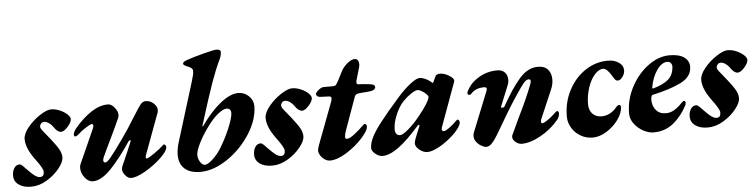

<svg xmlns="http://www.w3.org/2000/svg" viewBox="-69 -921 4531 1150"><g transform="rotate(-5 2197.0 -346.0)"><path d="M-24 -61Q-24 -88 -12 -106.5Q0 -125 21 -125Q28 -125 39.5 -114Q51 -103 63 -90Q67 -86 81.5 -71.5Q96 -57 110 -48Q124 -39 135 -39Q149 -39 155 -46.5Q161 -54 161 -70Q161 -89 112 -154Q64 -221 64 -273Q64 -305 95.5 -343.5Q127 -382 169 -409.5Q211 -437 237 -437Q263 -437 289.5 -425.5Q316 -414 333 -398Q350 -382 350 -369Q350 -357 339 -340Q328 -323 313 -310.5Q298 -298 286 -298Q264 -298 243 -330Q233 -345 218 -355.5Q203 -366 190 -366Q177 -366 170 -357.5Q163 -349 163 -339Q163 -331 172 -318.5Q181 -306 199 -285L220 -259Q254 -216 267 -192Q280 -168 280 -144Q280 -118 250 -80Q220 -42 173.5 -14Q127 14 79 14Q32 14 4 -6.5Q-24 -27 -24 -61Z M380 -72Q380 -84 385 -96L476 -299Q481 -309 481 -318Q481 -328 472 -328Q463 -328 434 -309Q405 -290 393 -278Q378 -263 368 -263Q360 -263 360 -273Q360 -290 379 -313Q427 -370 478 -403.5Q529 -437 579 -437Q599 -437 618 -414Q637 -391 637 -368Q637 -361 634 -353Q613 -305 572 -220Q542 -159 527 -125Q522 -115 522 -105Q522 -92 534 -92Q545 -92 567.5 -119.5Q590 -147 633 -207Q640 -218 656 -240Q682 -276 717 -333L738 -366Q763 -407 776 -422Q789 -437 806 -437Q833 -437 853.5 -418Q874 -399 874 -377Q874 -372 872 -364L779 -113Q777 -105 777 -102Q777 -94 782 -94Q792 -94 829.5 -120Q867 -146 887 -166Q890 -169 891 -169Q897 -169 901 -164Q905 -159 905 -153Q905 -129 863 -89Q821 -49 767 -17.5Q713 14 680 14Q661 14 645 -5.5Q629 -25 629 -44Q629 -51 636 -67Q671 -145 695 -204L696 -208Q696 -212 692 -212Q688 -212 683 -206Q620 -111 560.5 -48.5Q501 14 450 14Q423 14 401.5 -13.5Q380 -41 380 -72Z M969 -99Q969 -137 986 -188L1092 -531Q1099 -554 1102 -567.5Q1105 -581 1105 -592Q1105 -603 1097 -609.5Q1089 -616 1069 -624Q1058 -629 1053.5 -632.5Q1049 -636 1049 -640Q1049 -647 1055 -651.5Q1061 -656 1078 -662Q1119 -676 1179.5 -691.5Q1240 -707 1252 -707Q1280 -707 1280 -693Q1280 -670 1270 -650Q1241 -589 1214 -513Q1187 -437 1133 -264Q1132 -261 1132 -258.5Q1132 -256 1133 -256Q1136 -256 1139 -262Q1197 -344 1256 -390.5Q1315 -437 1362 -437Q1399 -437 1425.5 -411.5Q1452 -386 1452 -351Q1452 -270 1397 -184Q1342 -98 1258.5 -42Q1175 14 1096 14Q1035 14 1002 -15.5Q969 -45 969 -99ZM1225 -115Q1258 -168 1284.5 -231Q1311 -294 1311 -322Q1311 -335 1304 -342.5Q1297 -350 1285 -350Q1264 -350 1231.5 -323.5Q1199 -297 1163 -247Q1128 -198 1107 -154.5Q1086 -111 1086 -88Q1086 -67 1098.5 -46.5Q1111 -26 1127 -26Q1144 -26 1173.5 -53Q1203 -80 1225 -115Z M1425 -61Q1425 -88 1437 -106.5Q1449 -125 1470 -125Q1477 -125 1488.5 -114Q1500 -103 1512 -90Q1516 -86 1530.5 -71.5Q1545 -57 1559 -48Q1573 -39 1584 -39Q1598 -39 1604 -46.5Q1610 -54 1610 -70Q1610 -89 1561 -154Q1513 -221 1513 -273Q1513 -305 1544.5 -343.5Q1576 -382 1618 -409.5Q1660 -437 1686 -437Q1712 -437 1738.5 -425.5Q1765 -414 1782 -398Q1799 -382 1799 -369Q1799 -357 1788 -340Q1777 -323 1762 -310.5Q1747 -298 1735 -298Q1713 -298 1692 -330Q1682 -345 1667 -355.5Q1652 -366 1639 -366Q1626 -366 1619 -357.5Q1612 -349 1612 -339Q1612 -331 1621 -318.5Q1630 -306 1648 -285L1669 -259Q1703 -216 1716 -192Q1729 -168 1729 -144Q1729 -118 1699 -80Q1669 -42 1622.5 -14Q1576 14 1528 14Q1481 14 1453 -6.5Q1425 -27 1425 -61Z M1809 -51Q1809 -62 1819 -89L1913 -338Q1917 -352 1917 -355Q1917 -369 1902 -369L1852 -371Q1826 -372 1826 -392Q1826 -395 1834 -404Q1842 -413 1853.5 -420.5Q1865 -428 1877 -428H1928Q1943 -428 1948 -432.5Q1953 -437 1963 -455L1992 -512Q2005 -537 2030 -558Q2055 -579 2074 -579Q2087 -579 2093.5 -569.5Q2100 -560 2100 -546Q2100 -540 2098 -530L2075 -451Q2073 -445 2073 -437Q2073 -431 2077 -428.5Q2081 -426 2090 -426Q2108 -426 2150 -421Q2172 -418 2177.5 -413Q2183 -408 2183 -399Q2183 -394 2175.5 -387.5Q2168 -381 2154 -379Q2124 -375 2100 -374Q2080 -373 2070 -369Q2060 -365 2056 -353L1985 -155Q1977 -132 1977 -120Q1977 -111 1980.5 -109Q1984 -107 1990 -107Q2005 -107 2036.5 -132Q2068 -157 2095 -184Q2098 -187 2099 -187Q2105 -187 2109 -182Q2113 -177 2113 -171Q2113 -146 2072 -101Q2031 -56 1975 -21Q1919 14 1875 14Q1859 14 1843.5 3.5Q1828 -7 1818.5 -22.5Q1809 -38 1809 -51Z M2127 -38Q2127 -67 2143.5 -101.5Q2160 -136 2200 -188Q2240 -240 2315 -325Q2356 -372 2394.5 -402Q2433 -432 2453 -432Q2466 -432 2484 -424.5Q2502 -417 2519 -403Q2526 -396 2528 -396H2529Q2531 -396 2532 -398.5Q2533 -401 2534 -403Q2545 -425 2549 -435Q2551 -440 2558.5 -443.5Q2566 -447 2576 -447Q2601 -447 2629.5 -430Q2658 -413 2658 -399Q2658 -393 2657 -392L2560 -126Q2558 -118 2558 -115Q2558 -102 2570 -102Q2580 -102 2603.5 -119Q2627 -136 2652 -161Q2655 -164 2656 -164Q2661 -164 2665 -159Q2669 -154 2669 -147Q2669 -131 2649 -105.5Q2629 -80 2596 -53Q2558 -22 2521.5 -4Q2485 14 2462 14Q2437 14 2413.5 -5Q2390 -24 2390 -44Q2390 -50 2395 -67Q2403 -90 2427 -146V-148Q2427 -151 2424 -152.5Q2421 -154 2419 -152Q2345 -67 2289.5 -26.5Q2234 14 2191 14Q2170 14 2148.5 -3.5Q2127 -21 2127 -38ZM2429 -206Q2460 -244 2478 -273.5Q2496 -303 2496 -315Q2496 -324 2474 -342Q2463 -350 2452.5 -355.5Q2442 -361 2435 -361Q2420 -361 2394 -343.5Q2368 -326 2345 -302Q2318 -274 2297.5 -225.5Q2277 -177 2277 -137Q2277 -120 2285 -110.5Q2293 -101 2307 -101Q2323 -101 2358.5 -131.5Q2394 -162 2429 -206Z M2744 -57Q2744 -69 2748 -78L2846 -322Q2848 -330 2848 -332Q2848 -343 2832 -343Q2780 -343 2752 -310Q2747 -305 2741 -305Q2737 -305 2733.5 -307.5Q2730 -310 2730 -316Q2730 -326 2744.5 -347.5Q2759 -369 2772 -380Q2836 -437 2920 -437Q2949 -437 2965 -419.5Q2981 -402 2981 -376Q2981 -357 2974 -342L2924 -219L2923 -216Q2923 -214 2925.5 -212.5Q2928 -211 2931 -211Q2939 -211 2944 -217Q3004 -325 3054 -381Q3104 -437 3164 -437Q3205 -437 3224.5 -413.5Q3244 -390 3244 -355Q3244 -324 3231 -295L3159 -127Q3154 -116 3154 -107Q3154 -98 3163 -98Q3172 -98 3196 -115Q3220 -132 3233 -145Q3251 -163 3256 -163Q3259 -163 3262.5 -159Q3266 -155 3266 -150Q3266 -128 3251 -110Q3206 -56 3143 -21Q3080 14 3028 14Q3009 14 2991.5 -0.5Q2974 -15 2974 -32Q2974 -36 2976 -42Q3006 -108 3028 -153Q3084 -267 3110 -338Q3114 -347 3114 -356Q3114 -367 3102 -367Q3088 -367 3071.5 -347.5Q3055 -328 3027 -285L3007 -255Q2992 -233 2954 -170Q2916 -107 2888 -58Q2868 -24 2850.5 -5Q2833 14 2815 14Q2804 14 2786.5 4.5Q2769 -5 2756.5 -21.5Q2744 -38 2744 -57Z M3311 -125Q3311 -210 3348 -281.5Q3385 -353 3448 -395Q3511 -437 3584 -437Q3624 -437 3650.5 -418.5Q3677 -400 3677 -371Q3677 -351 3663 -332Q3649 -313 3634 -313Q3626 -313 3620 -319Q3614 -325 3602 -345Q3591 -365 3577.5 -378Q3564 -391 3553 -391Q3526 -391 3500.5 -362Q3475 -333 3459.5 -285.5Q3444 -238 3444 -188Q3444 -151 3464.5 -129.5Q3485 -108 3519 -108Q3545 -108 3569 -120.5Q3593 -133 3610 -155Q3614 -160 3619 -163.5Q3624 -167 3629 -167Q3633 -167 3636 -164Q3639 -161 3639 -156Q3639 -119 3610.5 -79Q3582 -39 3539 -12.5Q3496 14 3456 14Q3416 14 3383 -5Q3350 -24 3330.5 -56Q3311 -88 3311 -125Z M3684 -111Q3684 -194 3724 -269.5Q3764 -345 3827 -391Q3890 -437 3955 -437Q4014 -437 4043.5 -415Q4073 -393 4073 -359Q4073 -298 4006 -265Q3939 -232 3836 -210Q3829 -209 3827 -201Q3825 -195 3824.5 -190.5Q3824 -186 3824 -183Q3823 -145 3844.5 -119Q3866 -93 3905 -93Q3930 -93 3953 -106Q3976 -119 4001 -145Q4012 -157 4018 -157Q4027 -157 4027 -146Q4027 -135 4024 -131Q3991 -67 3940.5 -26Q3890 15 3821 15Q3792 15 3760 -2Q3728 -19 3706 -48Q3684 -77 3684 -111ZM3967 -366Q3968 -378 3960.5 -388.5Q3953 -399 3939 -399Q3905 -399 3875.5 -356.5Q3846 -314 3836 -254V-252Q3836 -246 3843 -248Q3899 -264 3931 -289.5Q3963 -315 3967 -366Z M4044 -61Q4044 -88 4056 -106.5Q4068 -125 4089 -125Q4096 -125 4107.5 -114Q4119 -103 4131 -90Q4135 -86 4149.5 -71.5Q4164 -57 4178 -48Q4192 -39 4203 -39Q4217 -39 4223 -46.5Q4229 -54 4229 -70Q4229 -89 4180 -154Q4132 -221 4132 -273Q4132 -305 4163.5 -343.5Q4195 -382 4237 -409.5Q4279 -437 4305 -437Q4331 -437 4357.5 -425.5Q4384 -414 4401 -398Q4418 -382 4418 -369Q4418 -357 4407 -340Q4396 -323 4381 -310.5Q4366 -298 4354 -298Q4332 -298 4311 -330Q4301 -345 4286 -355.5Q4271 -366 4258 -366Q4245 -366 4238 -357.5Q4231 -349 4231 -339Q4231 -331 4240 -318.5Q4249 -306 4267 -285L4288 -259Q4322 -216 4335 -192Q4348 -168 4348 -144Q4348 -118 4318 -80Q4288 -42 4241.5 -14Q4195 14 4147 14Q4100 14 4072 -6.5Q4044 -27 4044 -61Z"/></g></svg>

Font: EB Garamond ExtraBold
Style: Italic
Weight: 800
Italic angle: -17.2°
Designer: Georg Duffner and Octavio Pardo
Foundry: Georg Duffner
Version: Version 1.000